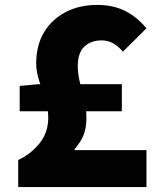

<svg xmlns="http://www.w3.org/2000/svg" viewBox="-20 -760 649 780"><path d="M54 0V-110Q104 -133 140 -177Q176 -221 176 -282Q176 -318 164 -356Q152 -394 139.5 -431Q127 -468 127 -502Q127 -576 159 -629Q191 -682 247 -711Q303 -740 374 -740Q439 -740 487.5 -716Q536 -692 575 -645L479 -550Q460 -573 439 -584.5Q418 -596 393 -596Q350 -596 323 -571Q296 -546 296 -491Q296 -458 305 -424Q314 -390 322.5 -354.5Q331 -319 331 -280Q331 -241 320 -212.5Q309 -184 283 -154V-150H575V0ZM60 -308V-411L137 -418H475V-308Z"/></svg>

Font: Noto Sans JP Thin Black
Style: Regular
Weight: 900
Version: Version 2.004-H2;hotconv 1.0.118;makeotfexe 2.5.65603